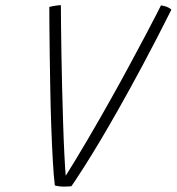

<svg xmlns="http://www.w3.org/2000/svg" viewBox="-20 -700 672 730"><path d="M222.5 9.5Q213.5 9.5 203.8 8.2Q194 7 188.5 5Q184 -31 180.8 -89.2Q177.5 -147.5 175 -217.2Q172.5 -287 171.2 -359Q170 -431 169 -495.2Q168 -559.5 167.8 -606.8Q167.5 -654 167.5 -673.5Q171.5 -675 179.8 -676.5Q188 -678 197 -679.2Q206 -680.5 211.5 -680.5Q211.5 -656 212 -607.8Q212.5 -559.5 213.5 -496.8Q214.5 -434 216.2 -365.8Q218 -297.5 220 -231.8Q222 -166 224.8 -111.8Q227.5 -57.5 230.5 -24L224.5 -23Q270 -95.5 314.2 -171Q358.5 -246.5 399.2 -319.2Q440 -392 474.5 -456Q509 -520 535 -569.2Q561 -618.5 576 -647.8Q591 -677 592 -679.5Q600 -678.5 607.5 -676.2Q615 -674 621.2 -670.8Q627.5 -667.5 631.5 -663Q574 -548.5 524 -455Q474 -361.5 432.2 -287.8Q390.5 -214 357.8 -159.5Q325 -105 302 -68.8Q279 -32.5 266.2 -13.5Q253.5 5.5 251.5 8Q245.5 8.5 239 9Q232.5 9.5 222.5 9.5Z"/></svg>

Font: Grandstander Thin Thin
Style: Italic
Weight: 250
Italic angle: -15°
Version: Version 1.200